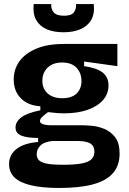

<svg xmlns="http://www.w3.org/2000/svg" viewBox="-20 -749 641 952"><path d="M274 183Q188 183 132.5 169.5Q77 156 51 130Q25 104 25 65Q25 19 61.5 -10Q98 -39 169 -45V-65Q115 -65 86 -76.5Q57 -88 57 -117Q57 -145 85.5 -167Q114 -189 180 -202V-222Q118 -226 83 -262Q48 -298 48 -355Q48 -405 76 -444.5Q104 -484 159.5 -507.5Q215 -531 296 -531H562V-421L397 -444V-421Q461 -412 489.5 -389Q518 -366 518 -325Q518 -284 491 -253Q464 -222 414.5 -204.5Q365 -187 296 -187Q283 -187 268 -188Q253 -189 218 -193Q199 -179 188.5 -168.5Q178 -158 178 -149Q178 -142 185.5 -137Q193 -132 205.5 -130Q218 -128 231 -128H381Q401 -128 433 -125.5Q465 -123 497 -110Q529 -97 551 -68.5Q573 -40 573 13Q573 71 540.5 109Q508 147 441.5 165Q375 183 274 183ZM290 68Q351 68 385 61.5Q419 55 433.5 40.5Q448 26 448 4Q448 -16 439.5 -27Q431 -38 417.5 -42.5Q404 -47 390.5 -48.5Q377 -50 367 -50H241Q199 -46 180.5 -27.5Q162 -9 162 15Q162 37 176 48Q190 59 218.5 63.5Q247 68 290 68ZM288 -262Q336 -262 360 -285.5Q384 -309 384 -347Q384 -387 359.5 -413Q335 -439 288 -439Q242 -439 216 -413.5Q190 -388 190 -348Q190 -323 201.5 -303.5Q213 -284 235 -273Q257 -262 288 -262ZM147 -729H234Q232 -705 246 -688Q260 -671 298 -671Q334 -671 346.5 -688Q359 -705 357 -729H445Q450 -681 432.5 -650.5Q415 -620 379.5 -604.5Q344 -589 295 -589Q245 -589 210.5 -604.5Q176 -620 159 -650.5Q142 -681 147 -729Z"/></svg>

Font: Bricolage Grotesque 96pt ExtraBold
Style: Bold
Weight: 700
Version: Version 1.001;gftools[0.9.33.dev8+g029e19f]